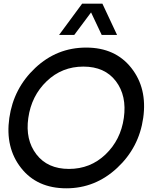

<svg xmlns="http://www.w3.org/2000/svg" viewBox="-20 -1020 842 1050"><path d="M429.2 -1000H540L620.1 -829.1H536.1L478 -952.1L386.2 -829.1H303.2ZM342.8 9.8Q182.6 9.8 95.2 -101.6Q7.8 -212.9 31 -375Q54.2 -537.1 172.6 -648.4Q291 -759.8 451.2 -759.8Q610.4 -759.8 698.2 -648.4Q786.1 -537.1 763.2 -375Q740.2 -212.9 620.6 -101.6Q501 9.8 342.8 9.8ZM657.2 -375Q674.3 -496.1 613.8 -575.9Q553.2 -655.8 436 -655.8Q318.8 -655.8 235.4 -575.9Q151.9 -496.1 134.8 -375Q117.7 -255.9 179 -176Q240.2 -96.2 357.2 -96.2Q474.1 -96.2 557.1 -175.5Q640.1 -254.9 657.2 -375Z"/></svg>

Font: Oakes Grotesk
Style: Medium Italic
Weight: 500
Designer: Samuel Oakes
Foundry: Samuel Oakes
Version: Version 1.0 | wf-rip DC20170320